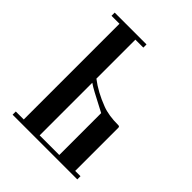

<svg xmlns="http://www.w3.org/2000/svg" viewBox="-213 -897 1024 1024"><g transform="rotate(45 299.0 -385.0)"><path d="M55 -770H295V-746H235V-452Q292 -408 371 -378Q420 -359 494 -359Q503 -359 503 -349V-24H543V0H55V-24H115V-746H55ZM383 -340Q372 -346 340 -362.5Q308 -379 280 -394Q252 -409 235 -421V-24H383Z"/></g></svg>

Font: Ponomar Unicode TT
Style: Regular
Weight: 400
Designer: Vladislav V. Dorosh, Yuri A.W. Shardt, Nikita Simmons, Aleksandr Andreev
Foundry: Ponomar Project
Version: 1.1